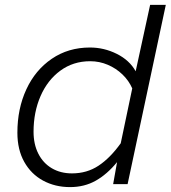

<svg xmlns="http://www.w3.org/2000/svg" viewBox="-20 -752 697 784"><path d="M534 -461 593 -732H657L501 0H442L458 -90Q418 -41 371.5 -14.5Q325 12 266 12Q205 12 156 -14.5Q107 -41 79 -91Q51 -141 51 -210Q51 -308 87.5 -387Q124 -466 191.5 -512Q259 -558 347 -558Q405 -558 457 -532Q509 -506 534 -461ZM274 -44Q335 -44 382.5 -75.5Q430 -107 473 -167L520 -391Q506 -423 480 -448Q454 -473 420 -487.5Q386 -502 348 -502Q279 -502 226.5 -463.5Q174 -425 145.5 -359.5Q117 -294 117 -214Q117 -163 136.5 -124.5Q156 -86 191.5 -65Q227 -44 274 -44Z"/></svg>

Font: Azeret Mono Light
Style: Italic
Weight: 300
Italic angle: -12°
Designer: Martin Vácha
Foundry: Displaay
Version: Version 1.000; Glyphs 3.0.3, build 3074